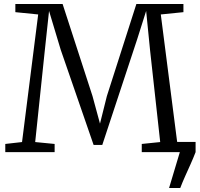

<svg xmlns="http://www.w3.org/2000/svg" viewBox="-20 -763 1005 963"><path d="M828 180 882 0 856 -51H961V0Q949.5 30 936 60Q922.5 90 909 120Q895.5 150 884 180ZM90.5 -50.5 171.5 -690.5 57 -702V-743H294L444 -281L481.5 -143L516 -281L664 -743H900V-702L786.5 -690.5L868.5 -51.5L958.5 -41V0H691V-41L783.5 -50.5L733 -508L713 -708L668 -566L493 -36H449.5L284.5 -513.5L226 -708L204.5 -508L156.5 -50.5L254 -41V0H6.5V-41Z"/></svg>

Font: Merriweather 28pt Light
Style: Regular
Weight: 300
Version: Version 2.100